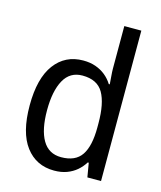

<svg xmlns="http://www.w3.org/2000/svg" viewBox="-115 -844 788 937"><g transform="rotate(15 279.5 -375.0)"><path d="M247 10Q156 10 103 -60Q50 -130 50 -267Q50 -404 103 -475Q156 -546 247 -546Q282 -546 310 -536Q338 -526 359.5 -508.5Q381 -491 396 -467H401Q400 -484 398 -506.5Q396 -529 396 -545V-760H482V0H413L401 -71H396Q381 -47 360 -29Q339 -11 311 -0.5Q283 10 247 10ZM263 -62Q335 -62 366 -108Q397 -154 397 -248V-269Q397 -370 367 -422Q337 -474 262 -474Q199 -474 168.5 -418.5Q138 -363 138 -266Q138 -168 169 -115Q200 -62 263 -62Z"/></g></svg>

Font: Noto Sans Devanagari SemiCondensed
Style: Regular
Weight: 400
Width: 4
Designer: Jelle Bosma - Monotype Design Team
Foundry: Monotype Imaging Inc.
Version: Version 2.006